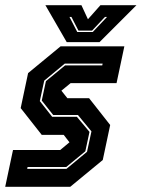

<svg xmlns="http://www.w3.org/2000/svg" viewBox="-25 -718 544 738"><path d="M-5 0 25 -141.5H206.5L242 -171L220 -199.5H135.5L54.5 -302.5L83 -437L208 -540H453L423 -398.5H246.5L211 -369.5L234 -340.5H317.5L398.5 -237.5L370 -103L245 0ZM79.5 -69H230.5L309.5 -134.5L326.5 -213L274.5 -276H179.5L135.5 -331.5L151.5 -406L225 -466.5H368L369.5 -473.5H224L145 -408L128 -329.5L175.5 -269H270.5L319 -211L303 -136.5L229.5 -76H81ZM231.5 -556 149.5 -698H288L313 -644L361 -698H499.5L357.5 -556ZM272 -595H331.5L386.5 -653H378.5L329 -600.5H276.5L249.5 -653H242Z"/></svg>

Font: Tourney Condensed ExtraBold
Style: Italic
Weight: 800
Width: 3
Italic angle: -12°
Designer: Tyler Finck
Foundry: Etcetera Type Co
Version: Version 1.010; ttfautohint (v1.8.3)